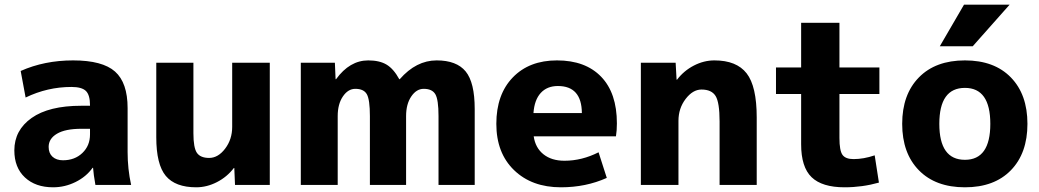

<svg xmlns="http://www.w3.org/2000/svg" viewBox="-20 -787 4423 817"><path d="M291 -530Q416 -530 469.5 -482.5Q523 -435 523 -327V-140Q523 -68 538 0H386Q378 -45 376 -73H374Q347 -35 301.5 -12.5Q256 10 206 10Q131 10 86 -32Q41 -74 41 -147Q41 -233 114.5 -285Q188 -337 326 -337H363V-339Q363 -383 345.5 -400Q328 -417 284 -417Q182 -417 89 -372L68 -485Q169 -530 291 -530ZM187 -162Q187 -135 203.5 -120Q220 -105 248 -105Q298 -105 330.5 -136Q363 -167 363 -215V-239H326Q258 -239 222.5 -218Q187 -197 187 -162Z M803 -520V-220Q803 -158 818 -136.5Q833 -115 870 -115Q908 -115 938 -154.5Q968 -194 968 -247V-520H1128V0H980L977 -72H975Q946 -34 903 -12Q860 10 815 10Q726 10 685.5 -38.5Q645 -87 645 -203V-520Z M1260 -520H1405L1408 -450H1410Q1468 -530 1547 -530Q1595 -530 1625 -512Q1655 -494 1679 -450H1681Q1751 -530 1838 -530Q1923 -530 1961.5 -483Q2000 -436 2000 -323V0H1846V-293Q1846 -363 1832.5 -386Q1819 -409 1783 -409Q1752 -409 1730 -376.5Q1708 -344 1708 -293V0H1554V-293Q1554 -363 1541 -386Q1528 -409 1492 -409Q1461 -409 1439 -376.5Q1417 -344 1417 -293V0H1260Z M2250 -306H2456Q2455 -421 2354 -421Q2308 -421 2281 -391.5Q2254 -362 2250 -306ZM2251 -207Q2258 -158 2292.5 -130.5Q2327 -103 2382 -103Q2456 -103 2527 -139L2562 -30Q2473 10 2367 10Q2243 10 2167.5 -63Q2092 -136 2092 -260Q2092 -385 2162 -457.5Q2232 -530 2350 -530Q2471 -530 2538 -460.5Q2605 -391 2605 -262Q2605 -231 2601 -207Z M2707 -520H2855L2859 -448H2861Q2890 -486 2932.5 -508Q2975 -530 3020 -530Q3114 -530 3157 -475Q3200 -420 3200 -287V0H3042V-270Q3042 -351 3025 -378.5Q3008 -406 2965 -406Q2928 -406 2897.5 -366Q2867 -326 2867 -273V0H2707Z M3552 -500H3722V-387H3552V-200Q3552 -146 3565 -128Q3578 -110 3612 -110Q3655 -110 3702 -126L3720 -10Q3649 10 3574 10Q3478 10 3433.5 -33Q3389 -76 3389 -173V-387H3282V-500H3389V-690H3552Z M4082 -767H4276L4119 -590H3979ZM3890 -457.5Q3961 -530 4086 -530Q4211 -530 4281.5 -457.5Q4352 -385 4352 -260Q4352 -135 4281.5 -62.5Q4211 10 4086 10Q3961 10 3890 -62.5Q3819 -135 3819 -260Q3819 -385 3890 -457.5ZM4086 -107Q4194 -107 4194 -260Q4194 -413 4086 -413Q3977 -413 3977 -260Q3977 -107 4086 -107Z"/></svg>

Font: M PLUS 1p ExtraBold
Style: Regular
Weight: 800
Version: Version 1.062